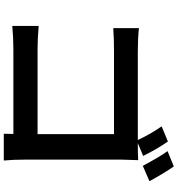

<svg xmlns="http://www.w3.org/2000/svg" viewBox="19 -926 961 1040"><g transform="rotate(90 500.0 -406.5)"><path d="M845 -582V-64Q845 4 850 54H705Q706 38 706 2H249Q185 2 121 8V-135Q189 -129 245 -129H707V-543H257Q189 -543 133 -539V-678Q190 -672 257 -672H739Q705 -744 665 -801L747 -835Q790 -773 825 -701L756 -672H760Q814 -672 848 -674Q845 -605 845 -582ZM799 -833 882 -867Q920 -812 962 -735L879 -699Q825 -799 799 -833Z"/></g></svg>

Font: Noto Sans Korean Bold
Style: Bold
Weight: 700
Designer: Ryoko NISHIZUKA  (kana & ideographs); Paul D. Hunt (Latin, Greek & Cyrillic); Wenlong ZHANG  (bopomofo); Sandoll Communi
Foundry: Adobe Systems Incorporated
Version: Version 1.000;PS 1;hotconv 1.0.78;makeotf.lib2.5.61930